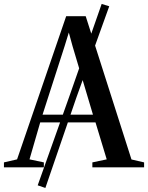

<svg xmlns="http://www.w3.org/2000/svg" viewBox="-44 -828 734 950"><path d="M142.5 89 301.5 -358 459 -808.5 496.5 -797 334 -345.5 180.5 102ZM40.5 -39.5 283.5 -748H380L606.5 -39L669 -24.5V0H413V-24.5L484 -39.5L428.5 -222.5H155L102 -39.5L173 -24.5V0H-24.5V-24.5ZM416 -260.5 315 -599.5 296.5 -667 275.5 -599 166.5 -260.5Z"/></svg>

Font: Merriweather 120pt
Style: Regular
Weight: 400
Version: Version 2.100